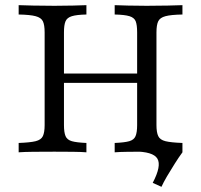

<svg xmlns="http://www.w3.org/2000/svg" viewBox="-20 -591 780 745"><path d="M606.5 133.9 572.6 118.5Q607.3 52.4 590.7 24.6Q574.2 -3.2 498.4 -3.2L554 -25L666.9 -36.3H687.9V0Q674.2 18.5 658.1 44Q641.9 69.4 627.8 93.5Q613.7 117.7 606.5 133.9ZM425 0V-36.3Q462.9 -37.9 481.5 -43.1Q500 -48.4 506 -62.9Q512.1 -77.4 512.1 -105.6V-465.3Q512.1 -494.4 506.5 -508.5Q500.8 -522.6 482.3 -528.2Q463.7 -533.9 425 -534.7V-571Q444.4 -570.2 476.6 -569.4Q508.9 -568.5 549.2 -568.5Q596 -568.5 631.5 -569.4Q666.9 -570.2 687.9 -571V-534.7Q643.5 -533.9 622.2 -528.2Q600.8 -522.6 594 -508.5Q587.1 -494.4 587.1 -465.3V-105.6Q587.1 -77.4 594 -62.9Q600.8 -48.4 622.2 -43.1Q643.5 -37.9 687.9 -36.3V0Q666.9 -1.6 631.5 -2Q596 -2.4 549.2 -2.4Q508.9 -2.4 476.6 -2Q444.4 -1.6 425 0ZM52.4 0V-36.3Q96.8 -37.9 118.1 -43.1Q139.5 -48.4 146.4 -62.9Q153.2 -77.4 153.2 -105.6V-465.3Q153.2 -494.4 146.4 -508.5Q139.5 -522.6 118.1 -528.2Q96.8 -533.9 52.4 -534.7V-571Q73.4 -570.2 108.9 -569.4Q144.4 -568.5 191.1 -568.5Q231.5 -568.5 263.7 -569.4Q296 -570.2 315.3 -571V-534.7Q277.4 -533.9 258.9 -528.2Q240.3 -522.6 234.3 -508.5Q228.2 -494.4 228.2 -465.3V-105.6Q228.2 -77.4 234.3 -62.9Q240.3 -48.4 258.9 -43.1Q277.4 -37.9 315.3 -36.3V0Q296 -1.6 263.7 -2Q231.5 -2.4 191.1 -2.4Q143.5 -2.4 108.5 -2Q73.4 -1.6 52.4 0ZM200 -269.4V-305.6H539.5V-269.4Z"/></svg>

Font: Playfair 9pt Light
Style: Regular
Weight: 300
Designer: Claus Eggers Sørensen
Foundry: Claus Eggers Sørensen
Version: Version 2.001;gftools[0.9.30]